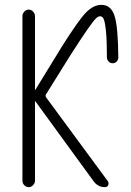

<svg xmlns="http://www.w3.org/2000/svg" viewBox="-20 -770 540 790"><path d="M72.3 -26.4V-704.1Q72.3 -713.9 80.1 -722.2Q87.9 -730.5 98.1 -730.5Q108.4 -730.5 116.2 -722.2Q124 -713.9 124 -704.1V-402.3V-400.4Q126 -400.4 126 -401.4L234.4 -578.1Q302.7 -686.5 333.5 -718.3Q364.3 -750 397.5 -750Q436.5 -750 451.2 -705.1Q465.8 -660.2 466.8 -534.2Q466.8 -524.4 460.4 -517.1Q454.1 -509.8 443.8 -509.8Q433.6 -509.8 426.8 -517.1Q419.9 -524.4 419.9 -534.2Q419.9 -603.5 416 -641.6Q412.1 -679.7 406.7 -691.4Q401.4 -703.1 391.6 -703.1Q383.8 -703.1 373.5 -692.9Q363.3 -682.6 338.4 -647Q313.5 -611.3 268.6 -541L169.9 -382.8Q165 -376 169.9 -369.1L423.8 -24.4Q428.7 -16.6 425.3 -8.3Q421.9 0 412.1 0Q381.8 0 364.3 -25.4L126 -352.5Q126 -353.5 124 -353.5V-352.5V-26.4Q124 -16.6 116.2 -8.3Q108.4 0 98.1 0Q87.9 0 80.1 -7.8Q72.3 -15.6 72.3 -26.4Z"/></svg>

Font: Rounded Mgen+ 1m light
Style: Regular
Weight: 200
Designer: [Source Han Sans]
Ryoko NISHIZUKA  (kana & ideographs); Paul D. Hunt (Latin, Greek & Cyrillic); Wenlong ZHANG  (bopomofo
Version: Version 1.059.20150602